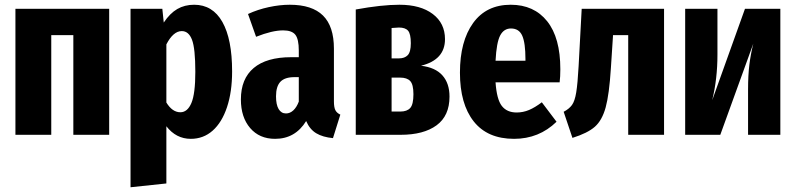

<svg xmlns="http://www.w3.org/2000/svg" viewBox="-20 -568 3353 809"><path d="M289 0V-420H196V0H45V-531H440V0Z M958 -267Q958 -181 936.5 -116.5Q915 -52 876 -17.5Q837 17 784 17Q722 17 681 -36V205L530 221V-531H664L670 -473Q696 -512 727 -530Q758 -548 798 -548Q876 -548 917 -475.5Q958 -403 958 -267ZM803 -265Q803 -364 789 -400.5Q775 -437 746 -437Q710 -437 681 -381V-136Q706 -95 740 -95Q770 -95 786.5 -134Q803 -173 803 -265Z M1414 -85 1383 14Q1340 10 1312.5 -6.5Q1285 -23 1270 -58Q1224 17 1139 17Q1073 17 1034 -28.5Q995 -74 995 -149Q995 -236 1049 -281.5Q1103 -327 1207 -327H1239V-355Q1239 -403 1224.5 -421.5Q1210 -440 1173 -440Q1127 -440 1059 -413L1025 -509Q1066 -528 1112.5 -538Q1159 -548 1201 -548Q1295 -548 1341 -502.5Q1387 -457 1387 -363V-141Q1387 -116 1393 -104Q1399 -92 1414 -85ZM1239 -140V-243H1221Q1180 -243 1161.5 -223.5Q1143 -204 1143 -162Q1143 -127 1154 -108.5Q1165 -90 1185 -90Q1202 -90 1216 -103Q1230 -116 1239 -140Z M1874 -161Q1874 -80 1819.5 -40Q1765 0 1668 0H1479V-528Q1588 -548 1663 -548Q1752 -548 1803.5 -509Q1855 -470 1855 -403Q1855 -316 1754 -291Q1814 -284 1844 -250.5Q1874 -217 1874 -161ZM1630 -450V-322H1661Q1685 -322 1698 -335.5Q1711 -349 1711 -386Q1711 -425 1699.5 -438.5Q1688 -452 1661 -452Q1652 -452 1630 -450ZM1722 -171Q1722 -212 1708.5 -226.5Q1695 -241 1666 -241H1630V-98H1667Q1695 -98 1708.5 -113Q1722 -128 1722 -171Z M2338 -221H2068Q2073 -149 2094.5 -121.5Q2116 -94 2157 -94Q2184 -94 2209 -104.5Q2234 -115 2263 -137L2325 -55Q2251 17 2146 17Q2034 17 1976 -56.5Q1918 -130 1918 -262Q1918 -394 1973.5 -471Q2029 -548 2132 -548Q2230 -548 2285.5 -478.5Q2341 -409 2341 -276Q2341 -244 2338 -221ZM2194 -319Q2194 -387 2180.5 -417.5Q2167 -448 2133 -448Q2103 -448 2087.5 -418.5Q2072 -389 2068 -312H2194Z M2778 -531V0H2627V-420H2562L2563 -419L2554 -281Q2547 -170 2532 -115.5Q2517 -61 2486.5 -34Q2456 -7 2392 13L2355 -97Q2378 -109 2390 -125.5Q2402 -142 2408 -179Q2414 -216 2418 -289L2431 -531Z M3268 0H3132V-191Q3132 -251 3137.5 -295.5Q3143 -340 3154 -384L3015 0H2867V-531H3003V-338Q3003 -236 2981 -146L3119 -531H3268Z"/></svg>

Font: Fira Sans Extra Condensed
Style: Bold
Weight: 700
Width: 1
Designer: Carrois Corporate & Edenspiekermann AG
Foundry: Carrois Corporate GbR & Edenspiekermann AG
Version: Version 4.203